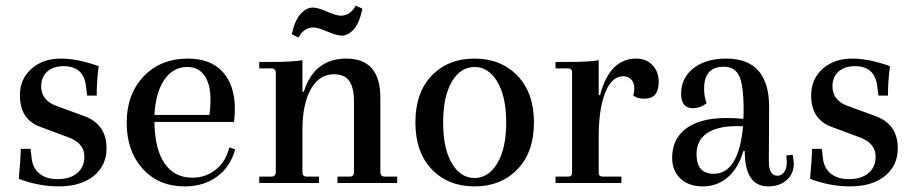

<svg xmlns="http://www.w3.org/2000/svg" viewBox="-20 -653 3261 685"><path d="M190 12Q118 12 47 -15Q54 -89 54 -122H89L93 -88Q97 -53 121 -33.5Q145 -14 186 -14Q230 -14 255.5 -35.5Q281 -57 281 -94Q281 -141 227 -162L125 -200Q51 -226 51 -313Q51 -371 92 -407.5Q133 -444 197 -444Q257 -444 332 -417Q325 -362 325 -312H291L287 -344Q279 -417 207 -417Q170 -417 148.5 -397.5Q127 -378 127 -345Q127 -296 179 -276L280 -239Q360 -210 360 -124Q360 -62 314 -25Q268 12 190 12Z M639 12Q546 12 489 -51Q432 -114 432 -215Q432 -317 492.5 -380.5Q553 -444 651 -444Q731 -444 774.5 -396.5Q818 -349 818 -263Q818 -245 815 -218H531Q532 -122 567 -70.5Q602 -19 666 -19Q714 -19 750 -48Q786 -77 798 -127L819 -120Q802 -58 754.5 -23Q707 12 639 12ZM648 -414Q597 -414 566 -368Q535 -322 531 -243H727Q731 -267 731 -297Q731 -353 709.5 -383.5Q688 -414 648 -414Z M1045 -519 1021 -531Q1032 -581 1052.5 -603.5Q1073 -626 1096 -626Q1114 -626 1147 -611.5Q1180 -597 1196 -597Q1230 -597 1249 -633L1273 -622Q1262 -570 1242 -548Q1222 -526 1199 -526Q1181 -526 1147.5 -540.5Q1114 -555 1098 -555Q1064 -555 1045 -519ZM905 0V-23H948Q964 -23 964 -39V-393Q964 -409 948 -409H905V-432H952Q1017 -432 1059 -438V-326H1064Q1101 -444 1216 -444Q1337 -444 1337 -304V-39Q1337 -23 1353 -23H1397V0H1184V-23H1228Q1243 -23 1243 -39V-289Q1243 -341 1226 -364.5Q1209 -388 1171 -388Q1119 -388 1089 -335Q1059 -282 1059 -189V-39Q1059 -23 1074 -23H1118V0Z M1462 -216Q1462 -323 1520.5 -383.5Q1579 -444 1673 -444Q1767 -444 1826 -383Q1885 -322 1885 -216Q1885 -110 1826 -49Q1767 12 1673 12Q1579 12 1520.5 -49Q1462 -110 1462 -216ZM1592 -70.5Q1623 -18 1673 -18Q1723 -18 1754.5 -71Q1786 -124 1786 -216Q1786 -308 1754.5 -361Q1723 -414 1673 -414Q1623 -414 1592 -361.5Q1561 -309 1561 -216Q1561 -123 1592 -70.5Z M1962 0V-23H2007Q2021 -23 2021 -36V-395Q2021 -409 2007 -409H1962V-432H2011Q2080 -432 2116 -438V-314H2121Q2155 -444 2250 -444Q2285 -444 2307.5 -421Q2330 -398 2330 -361Q2330 -301 2280 -301Q2251 -301 2239 -313Q2243 -323 2243 -337Q2243 -358 2232 -369.5Q2221 -381 2203 -381Q2162 -380 2139 -322Q2116 -264 2116 -164V-37Q2116 -23 2130 -23H2197V0Z M2487 12Q2437 12 2407.5 -16Q2378 -44 2378 -90Q2378 -158 2428.5 -195Q2479 -232 2571 -232Q2605 -232 2632 -229Q2633 -239 2633 -261Q2633 -348 2617.5 -381.5Q2602 -415 2562 -415Q2492 -415 2492 -336Q2492 -308 2501 -285Q2479 -267 2452 -267Q2410 -267 2410 -318Q2410 -375 2454 -409.5Q2498 -444 2571 -444Q2724 -444 2724 -271L2723 -77Q2723 -26 2754 -26Q2768 -26 2777.5 -39Q2787 -52 2787 -71Q2787 -89 2785 -98L2808 -101Q2812 -79 2812 -69Q2812 -33 2786.5 -10.5Q2761 12 2721 12Q2637 12 2637 -114H2632Q2615 -54 2577 -21Q2539 12 2487 12ZM2465 -103Q2465 -33 2526 -33Q2615 -33 2631 -202Q2624 -203 2609 -203Q2539 -203 2502 -177.5Q2465 -152 2465 -103Z M3013 12Q2941 12 2870 -15Q2877 -89 2877 -122H2912L2916 -88Q2920 -53 2944 -33.5Q2968 -14 3009 -14Q3053 -14 3078.5 -35.5Q3104 -57 3104 -94Q3104 -141 3050 -162L2948 -200Q2874 -226 2874 -313Q2874 -371 2915 -407.5Q2956 -444 3020 -444Q3080 -444 3155 -417Q3148 -362 3148 -312H3114L3110 -344Q3102 -417 3030 -417Q2993 -417 2971.5 -397.5Q2950 -378 2950 -345Q2950 -296 3002 -276L3103 -239Q3183 -210 3183 -124Q3183 -62 3137 -25Q3091 12 3013 12Z"/></svg>

Font: Arapey
Style: Regular
Weight: 400
Designer: Eduardo Rodriguez Tunni
Foundry: Eduardo Rodriguez Tunni
Version: Version 4.000